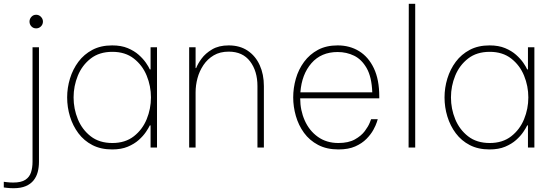

<svg xmlns="http://www.w3.org/2000/svg" viewBox="-70 -780 2930 1015"><path d="M2 215Q-17 215 -33.5 213Q-50 211 -50 211V181Q-50 181 -34 183Q-18 185 0 185Q42 185 64 170.5Q86 156 94 131Q102 106 102 76V-530H136V76Q136 104 129.5 129Q123 154 107.5 173.5Q92 193 66 204Q40 215 2 215ZM121 -630Q106 -630 96 -640.5Q86 -651 86 -666Q86 -680 96 -691Q106 -702 121 -702Q136 -702 146.5 -691Q157 -680 157 -666Q157 -651 146.5 -640.5Q136 -630 121 -630Z M523 -540Q571 -540 605.5 -525.5Q640 -511 663.5 -490Q687 -469 701.5 -448Q716 -427 722 -413H726V-530H760V0H726V-117H722Q716 -104 701.5 -82.5Q687 -61 663.5 -40Q640 -19 605.5 -4.5Q571 10 523 10Q463 10 418.5 -13Q374 -36 344.5 -75.5Q315 -115 300 -164Q285 -213 285 -265Q285 -316 300 -365Q315 -414 344.5 -453.5Q374 -493 418.5 -516.5Q463 -540 523 -540ZM524 -506Q455 -506 409.5 -470.5Q364 -435 341.5 -380Q319 -325 319 -265Q319 -205 341.5 -150Q364 -95 409.5 -59.5Q455 -24 524 -24Q592 -24 637.5 -59.5Q683 -95 705.5 -150Q728 -205 728 -265Q728 -325 705.5 -380Q683 -435 637.5 -470.5Q592 -506 524 -506Z M964 0H930V-530H964V-420H967Q975 -442 995.5 -470Q1016 -498 1051.5 -519Q1087 -540 1139 -540Q1198 -540 1239.5 -512Q1281 -484 1303 -435.5Q1325 -387 1325 -325V0H1291V-325Q1291 -404 1252 -455.5Q1213 -507 1139 -507Q1093 -507 1060 -487.5Q1027 -468 1005.5 -436Q984 -404 974 -366.5Q964 -329 964 -292Z M1719 10Q1657 10 1611.5 -14Q1566 -38 1537 -78Q1508 -118 1494 -167Q1480 -216 1480 -265Q1480 -315 1494 -364Q1508 -413 1537.5 -453Q1567 -493 1611 -516.5Q1655 -540 1715 -540Q1779 -540 1828.5 -509.5Q1878 -479 1906.5 -419Q1935 -359 1935 -270V-260H1517Q1517 -197 1541 -143Q1565 -89 1610.5 -56.5Q1656 -24 1719 -24Q1772 -24 1806 -43Q1840 -62 1858.5 -87Q1877 -112 1884.5 -131Q1892 -150 1892 -150H1927Q1927 -150 1922 -134Q1917 -118 1904 -94Q1891 -70 1867.5 -46Q1844 -22 1808 -6Q1772 10 1719 10ZM1518 -292H1898Q1895 -373 1868.5 -419.5Q1842 -466 1802 -485.5Q1762 -505 1715 -505Q1628 -505 1576.5 -446Q1525 -387 1518 -292Z M2125 0H2090L2091 -760H2125Z M2518 -540Q2566 -540 2600.5 -525.5Q2635 -511 2658.5 -490Q2682 -469 2696.5 -448Q2711 -427 2717 -413H2721V-530H2755V0H2721V-117H2717Q2711 -104 2696.5 -82.5Q2682 -61 2658.5 -40Q2635 -19 2600.5 -4.5Q2566 10 2518 10Q2458 10 2413.5 -13Q2369 -36 2339.5 -75.5Q2310 -115 2295 -164Q2280 -213 2280 -265Q2280 -316 2295 -365Q2310 -414 2339.5 -453.5Q2369 -493 2413.5 -516.5Q2458 -540 2518 -540ZM2519 -506Q2450 -506 2404.5 -470.5Q2359 -435 2336.5 -380Q2314 -325 2314 -265Q2314 -205 2336.5 -150Q2359 -95 2404.5 -59.5Q2450 -24 2519 -24Q2587 -24 2632.5 -59.5Q2678 -95 2700.5 -150Q2723 -205 2723 -265Q2723 -325 2700.5 -380Q2678 -435 2632.5 -470.5Q2587 -506 2519 -506Z"/></svg>

Font: Be Vietnam Pro Variable Thin
Style: Regular
Weight: 100
Designer: Lam Bao, Tony Le, Vietanh Nguyen
Foundry: Yellow Type Foundry
Version: Version 1.002